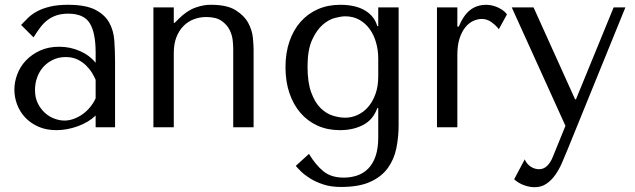

<svg xmlns="http://www.w3.org/2000/svg" viewBox="-20 -531 2649 801"><path d="M264 -511Q337 -511 377 -490.5Q417 -470 435.5 -437Q454 -404 457 -361Q460 -318 460 -273V0H379V-49Q350 -21 305 -4.5Q260 12 215 12Q172 12 139 -3Q106 -18 84 -42Q62 -66 51 -96Q40 -126 40 -157Q40 -189 52 -221Q64 -253 88 -278.5Q112 -304 147 -320Q182 -336 227 -336Q272 -336 312.5 -318.5Q353 -301 379 -269V-312Q379 -394 354.5 -434Q330 -474 265 -474Q237 -474 216 -467Q195 -460 178.5 -447.5Q162 -435 148 -416.5Q134 -398 120 -375L68 -427Q82 -442 97.5 -457Q113 -472 135.5 -484Q158 -496 189 -503.5Q220 -511 264 -511ZM379 -198Q374 -210 364.5 -226Q355 -242 340 -257Q325 -272 304 -282.5Q283 -293 254 -293Q225 -293 201 -281.5Q177 -270 160.5 -251.5Q144 -233 135 -208Q126 -183 126 -156Q126 -124 137.5 -100.5Q149 -77 167 -60.5Q185 -44 207 -36Q229 -28 249 -28Q268 -28 287.5 -35Q307 -42 324.5 -54.5Q342 -67 356 -84Q370 -101 379 -121Z M1038 0V-324Q1038 -342 1035 -373.5Q1032 -405 1015.5 -435.5Q999 -466 963 -488.5Q927 -511 861 -511Q832 -512 796 -499.5Q760 -487 725 -452L709 -436H705V-500H620V0H705V-309Q705 -348 716 -376Q727 -404 746 -423Q765 -442 789.5 -451Q814 -460 840 -460Q882 -460 905 -443.5Q928 -427 938.5 -405Q949 -383 951 -361Q953 -339 953 -329V0Z M1558 42Q1558 88 1547 120Q1536 152 1516.5 172Q1497 192 1470.5 201Q1444 210 1414 210Q1361 210 1328.5 183Q1296 156 1269 111L1214 161Q1221 170 1236 184.5Q1251 199 1274 213.5Q1297 228 1329 238.5Q1361 249 1402 249Q1478 249 1525 227.5Q1572 206 1598 170Q1624 134 1633.5 87.5Q1643 41 1643 -9V-500H1558V-422H1554Q1542 -464 1502.5 -487.5Q1463 -511 1399 -511Q1348 -511 1306 -492.5Q1264 -474 1234 -440Q1204 -406 1187.5 -358Q1171 -310 1171 -251Q1171 -191 1187.5 -142.5Q1204 -94 1234 -59.5Q1264 -25 1305.5 -6.5Q1347 12 1398 12Q1454 12 1495.5 -10Q1537 -32 1554 -80H1558ZM1558 -213Q1558 -171 1546.5 -139Q1535 -107 1516 -85Q1497 -63 1472 -51.5Q1447 -40 1420 -40Q1396 -40 1368.5 -48.5Q1341 -57 1317.5 -80Q1294 -103 1278.5 -145Q1263 -187 1263 -253Q1263 -323 1282 -364.5Q1301 -406 1326.5 -428Q1352 -450 1378.5 -456.5Q1405 -463 1420 -463Q1453 -463 1479 -448.5Q1505 -434 1522.5 -409.5Q1540 -385 1549 -353Q1558 -321 1558 -287Z M1803 -500V0H1888V-302Q1888 -343 1897.5 -371.5Q1907 -400 1922 -418Q1937 -436 1955 -444Q1973 -452 1990 -452Q2013 -452 2032.5 -437Q2052 -422 2061 -409L2095 -471Q2086 -483 2073.5 -491Q2061 -499 2048.5 -503.5Q2036 -508 2025.5 -509.5Q2015 -511 2010 -511Q1968 -511 1940 -488Q1912 -465 1894 -420H1888V-500Z M2379 -117 2206 -500H2115L2339 -6L2286 124Q2277 147 2262.5 161Q2248 175 2229 175Q2211 175 2194.5 164.5Q2178 154 2169 134L2125 217Q2144 234 2167 242Q2190 250 2210 250Q2238 250 2259 236Q2280 222 2296 199.5Q2312 177 2324 149.5Q2336 122 2347 95L2589 -500H2540L2383 -117Z"/></svg>

Font: Tenor Sans
Style: Regular
Weight: 400
Designer: Denis Masharov
Foundry: Denis Masharov
Version: Version 1.1